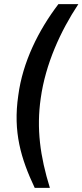

<svg xmlns="http://www.w3.org/2000/svg" viewBox="-20 -743 397 924"><path d="M147 161H220C173 9 155 -124 176 -270C199 -435 271 -593 357 -723H261C165 -597 89 -444 68 -284C42 -108 81 21 147 161Z"/></svg>

Font: United Sans SemiBold
Style: Italic
Weight: 600
Italic angle: -8°
Designer: Pablo Impallari, Rodrigo Fuenzalida (Modified by Dan O. Williams)
Version: Version 1.000;PS 001.000;hotconv 1.0.88;makeotf.lib2.5.64775